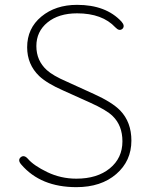

<svg xmlns="http://www.w3.org/2000/svg" viewBox="-20 -759 609 792"><path d="M295 13Q148 13 68 -80Q52 -98 65 -110Q79 -122 95 -104Q119 -76 175 -49Q231 -22 295 -22Q381 -22 433 -64.5Q485 -107 485 -176Q485 -241 445 -280Q420 -305 351 -336L240 -386Q174 -415 142 -445Q92 -493 92 -564Q92 -642 150.5 -690.5Q209 -739 298 -739Q417 -739 481 -670Q497 -652 485 -640Q472 -629 456 -646Q402 -704 298 -704Q222 -704 176 -666.5Q130 -629 130 -569Q130 -509 173 -470Q198 -447 256 -422L368 -371Q443 -337 476 -303Q522 -255 522 -179Q522 -95 459.5 -41Q397 13 295 13Z"/></svg>

Font: Resource Han Rounded JP ExtraLight
Style: Regular
Weight: 250
Designer: Cyano Hao (round all glyphs); Ryoko NISHIZUKA 西塚涼子 (kana, bopomofo & ideographs); Paul D. Hunt (Latin, Greek & Cyrillic)
Foundry: Cyano Hao
Version: 0.990